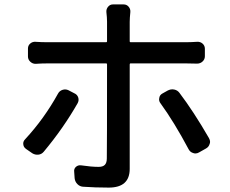

<svg xmlns="http://www.w3.org/2000/svg" viewBox="-20 -812 1040 868"><path d="M242.2 -388.7Q249 -401.4 262.7 -405.8Q276.4 -410.2 289.1 -404.3L315.4 -390.6Q329.1 -384.8 333.5 -371.6Q337.9 -358.4 331.1 -345.7Q266.6 -232.4 177.7 -126Q168 -114.3 153.3 -112.8Q138.7 -111.3 126 -119.1L97.7 -138.7Q85 -147.5 85 -163.1Q85 -173.8 93.8 -182.6Q179.7 -275.4 242.2 -388.7ZM818.4 -525.4H570.3Q566.4 -525.4 566.4 -520.5V-48.8Q566.4 36.1 471.7 36.1Q410.2 36.1 355.5 32.2Q340.8 31.2 330.1 20.5Q319.3 9.8 317.4 -5.9L315.4 -35.2Q313.5 -48.8 323.2 -57.6Q333 -66.4 346.7 -64.5Q393.6 -57.6 425.8 -57.6Q445.3 -57.6 454.1 -66.9Q462.9 -76.2 462.9 -95.7Q463.9 -142.6 463.9 -520.5Q463.9 -525.4 460 -525.4H197.3Q168 -525.4 140.6 -523.4Q127 -523.4 116.7 -533.2Q106.4 -543 106.4 -556.6V-592.8Q106.4 -606.4 116.7 -615.2Q127 -624 140.6 -623Q168 -621.1 196.3 -621.1H460Q463.9 -621.1 463.9 -625V-713.9Q463.9 -732.4 460.9 -757.8Q460 -771.5 468.8 -781.7Q477.5 -792 490.2 -792H539.1Q552.7 -792 561.5 -781.7Q570.3 -771.5 569.3 -757.8Q566.4 -729.5 566.4 -712.9V-625Q566.4 -621.1 570.3 -621.1H817.4Q841.8 -621.1 871.1 -623Q885.7 -624 896 -614.7Q906.2 -605.5 906.2 -591.8V-557.6Q906.2 -543.9 896 -534.2Q885.7 -524.4 871.1 -524.4Q852.5 -525.4 818.4 -525.4ZM705.1 -345.7Q699.2 -353.5 699.2 -363.3Q699.2 -366.2 700.2 -370.1Q702.1 -382.8 714.8 -389.6L739.3 -403.3Q749 -408.2 758.8 -408.2Q763.7 -408.2 767.6 -407.2Q782.2 -404.3 791 -392.6Q855.5 -307.6 924.8 -187.5Q929.7 -178.7 929.7 -170.9Q929.7 -166 927.7 -161.1Q923.8 -147.5 911.1 -140.6L879.9 -123Q872.1 -118.2 863.3 -118.2Q858.4 -118.2 853.5 -120.1Q839.8 -124 833 -136.7Q767.6 -259.8 705.1 -345.7Z"/></svg>

Font: Gen Jyuu Gothic L Monospace Medium
Style: Regular
Weight: 500
Designer: [Source Han Sans]
Ryoko NISHIZUKA  (kana & ideographs); Paul D. Hunt (Latin, Greek & Cyrillic); Wenlong ZHANG  (bopomofo
Version: Version 1.002.20150607